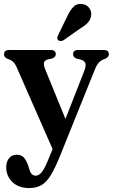

<svg xmlns="http://www.w3.org/2000/svg" viewBox="-20 -711 570 971"><path d="M227.5 88 246 43 66 -367Q56.5 -389.5 45.8 -399Q35 -408.5 17 -414Q0.5 -421.5 0.5 -436Q0.5 -458 25 -458H238Q262 -458 262 -436.5Q262 -421.5 243 -415L222 -410.5Q205.5 -406 202.5 -393.8Q199.5 -381.5 210 -357L311 -109.5L406 -352Q416 -377.5 411.8 -390.8Q407.5 -404 389 -409.5L368 -414.5Q349.5 -421 349.5 -436.5Q349.5 -458 374.5 -458H506Q530.5 -458 530.5 -436.5Q530.5 -423 514 -414.5Q493 -408 481.2 -396Q469.5 -384 458.5 -356.5L283 79Q258.5 139.5 237 174.8Q215.5 210 189.8 225Q164 240 127.5 240Q74 240 42.8 209.8Q11.5 179.5 11.5 135.5Q11.5 106 26 88.8Q40.5 71.5 65 71.5Q87.5 71.5 100 85Q112.5 98.5 121.5 123.5L128 143Q136.5 177.5 160.5 177.5Q177.5 177.5 192.5 157.8Q207.5 138 227.5 88ZM319.5 -627Q334 -658.5 351.5 -676.5Q369 -694.5 396 -690.5Q419.5 -687.5 431.5 -670.2Q443.5 -653 441 -633.5Q438.5 -612 424.2 -596.5Q410 -581 385 -566.5L300.5 -507Q293.5 -503.5 286 -503.5Q278.5 -503.5 274 -508.5Q268.5 -514 269.8 -520.8Q271 -527.5 274.5 -534.5Z"/></svg>

Font: Fraunces 72pt Soft SemiBold
Style: Regular
Weight: 600
Version: Version 1.000;[b76b70a41]